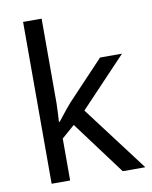

<svg xmlns="http://www.w3.org/2000/svg" viewBox="-85 -824 704 888"><g transform="rotate(-10 267.0 -380.0)"><path d="M172 -363Q172 -347 170.5 -321Q169 -295 168 -276H172Q178 -284 190 -299Q202 -314 214.5 -329.5Q227 -345 236 -355L407 -536H510L293 -307L525 0H419L233 -250L172 -197V0H85V-760H172Z"/></g></svg>

Font: lsinhala85
Style: Book
Weight: 400
Designer: Jelle Bosma - Monotype Design Team
Foundry: Monotype Imaging Inc.
Version: Version 2.003